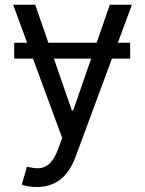

<svg xmlns="http://www.w3.org/2000/svg" viewBox="-20 -565 597 790"><path d="M515.6 -323.9H440.7L291.2 79.5Q267.4 143.5 227.6 174Q187.9 204.5 130.7 204.5Q109.4 204.5 92.7 201.2Q76 197.8 69.6 194.6L90.9 120.7Q114 126.8 132.6 127.3Q151.3 127.8 166.9 120Q182.5 112.2 195.7 94.5Q208.8 76.7 220.2 45.5L235.8 2.8L115.8 -323.9H38.4V-389.2H91.6L34.1 -545.5H125L179 -389.2H377.8L431.8 -545.5H522.7L464.8 -389.2H515.6ZM201.7 -323.9 275.6 -110.8H281.2L355.1 -323.9Z"/></svg>

Font: Fast_Sans
Style: Regular
Weight: 400
Designer: Rasmus Andersson
Foundry: rsms
Version: Version 3.018;git-588b23468